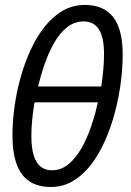

<svg xmlns="http://www.w3.org/2000/svg" viewBox="-20 -744 530 774"><path d="M185.1 9.8Q133.3 9.8 98.9 -12.7Q64.5 -35.2 47.4 -81.5Q30.3 -127.9 30.3 -198.7Q30.3 -252.9 38.3 -312.3Q46.4 -371.6 62.7 -430.7Q79.1 -489.7 103.3 -542.5Q127.4 -595.2 159.9 -636.2Q192.4 -677.2 232.9 -700.7Q273.4 -724.1 322.3 -724.1Q397.9 -724.1 436.3 -675Q474.6 -626 474.6 -523.9Q474.6 -470.2 466.8 -410.4Q459 -350.6 443.1 -290.5Q427.2 -230.5 403.3 -176.5Q379.4 -122.6 347.2 -80.6Q314.9 -38.6 274.4 -14.4Q233.9 9.8 185.1 9.8ZM189.5 -57.6Q226.1 -57.6 255.6 -81.8Q285.2 -106 308.1 -146Q331.1 -186 347.4 -234.4Q363.8 -282.7 374.5 -331.5H119.1Q112.8 -293 109.6 -259.5Q106.4 -226.1 106.4 -197.8Q106.4 -148.4 116 -117.4Q125.5 -86.4 144 -72Q162.6 -57.6 189.5 -57.6ZM133.8 -395.5H388.2Q393.6 -431.6 396.5 -464.8Q399.4 -498 399.4 -525.9Q399.4 -592.8 378.9 -625.2Q358.4 -657.7 317.4 -657.7Q280.8 -657.7 251.5 -635Q222.2 -612.3 200 -574.2Q177.7 -536.1 161.4 -489.7Q145 -443.4 133.8 -395.5Z"/></svg>

Font: Open Sans Condensed
Style: Italic
Weight: 400
Width: 3
Italic angle: -12°
Designer: Monotype Design Team
Foundry: Monotype Imaging Inc.
Version: Version 3.000